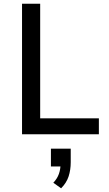

<svg xmlns="http://www.w3.org/2000/svg" viewBox="-20 -725 591 1037"><path d="M99 0V-705H197V-86H514V0ZM310 292 268 262Q289 240 298 214.5Q307 189 307 161L324 174H255V78H362V151Q362 193 350.5 228Q339 263 310 292Z"/></svg>

Font: Nunito Sans 7pt SemiCondensed Medium
Style: Regular
Weight: 500
Width: 4
Designer: Vernon Adams
Foundry: Vernon Adams
Version: Version 3.101;gftools[0.9.27]